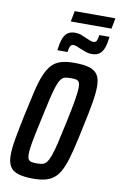

<svg xmlns="http://www.w3.org/2000/svg" viewBox="-106 -1049 694 1115"><g transform="rotate(10 240.5 -492.0)"><path d="M173 8Q117 8 83.5 -2.5Q50 -13 35 -37.5Q20 -62 20 -105Q20 -145 30.5 -204Q41 -263 58 -344Q76 -428 90 -488.5Q104 -549 120.5 -589Q137 -629 158.5 -652.5Q180 -676 212 -686Q244 -696 291 -696Q348 -696 381.5 -685.5Q415 -675 430 -650.5Q445 -626 445 -583Q445 -544 435 -485Q425 -426 407 -344Q390 -262 375.5 -202Q361 -142 345 -101.5Q329 -61 307 -37Q285 -13 252.5 -2.5Q220 8 173 8ZM177 -83Q196 -83 210 -86Q224 -89 234.5 -102Q245 -115 255.5 -143Q266 -171 277.5 -219.5Q289 -268 305 -344Q324 -433 332.5 -483.5Q341 -534 341 -558Q341 -580 335.5 -590Q330 -600 318 -602.5Q306 -605 288 -605Q268 -605 254 -602Q240 -599 229.5 -586Q219 -573 209 -545Q199 -517 187.5 -468.5Q176 -420 160 -344Q147 -285 138.5 -243Q130 -201 126 -173.5Q122 -146 122 -129Q122 -107 128 -97.5Q134 -88 146.5 -85.5Q159 -83 177 -83ZM181 -751Q186 -791 195 -817Q204 -843 221 -856Q238 -869 266 -869Q286 -869 303 -862.5Q320 -856 335 -849Q348 -843 359 -839Q370 -835 380 -835Q392 -835 397.5 -845.5Q403 -856 406 -880H466Q462 -842 453 -816Q444 -790 427 -777Q410 -764 381 -764Q362 -764 346.5 -769.5Q331 -775 314 -782Q301 -787 290 -792Q279 -797 268 -797Q256 -797 250 -786Q244 -775 241 -751ZM229 -929 241 -992H481L469 -929Z"/></g></svg>

Font: Saira ExtraCondensed SemiBold
Style: Italic
Weight: 600
Width: 2
Italic angle: -12°
Designer: Hector Gatti with collaboration of the Omnibus-Type team
Foundry: Omnibus-Type
Version: Version 1.101